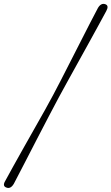

<svg xmlns="http://www.w3.org/2000/svg" viewBox="-54 -797 565 973"><path d="M244 -303.5Q223.5 -265.5 193.8 -208.5Q164 -151.5 131.2 -88.2Q98.5 -25 68.2 34Q38 93 16 134.5Q-0.5 162 -21.5 153.5Q-43.5 146 -27 119Q-10.5 88.5 13.5 45.2Q37.5 2 65.2 -47.2Q93 -96.5 121 -146Q149 -195.5 173.5 -239Q198 -282.5 214.5 -314Q231.5 -346 254.5 -390.5Q277.5 -435 303.2 -485.8Q329 -536.5 354.8 -587Q380.5 -637.5 403.2 -681.8Q426 -726 442.5 -757Q458.5 -783.5 480 -775.5Q499.5 -768.5 484.5 -741Q466.5 -707.5 442 -662.8Q417.5 -618 390 -568.2Q362.5 -518.5 335.2 -469.2Q308 -420 284.2 -377Q260.5 -334 244 -303.5Z"/></svg>

Font: Fraunces 72pt SemiBold
Style: Italic
Weight: 600
Italic angle: -16°
Version: Version 1.000;[b76b70a41]